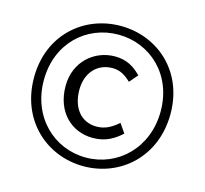

<svg xmlns="http://www.w3.org/2000/svg" viewBox="-106 -850 1045 981"><g transform="rotate(15 416.0 -359.0)"><path d="M416 12C610 12 777 -133 777 -361C777 -588 610 -730 416 -730C222 -730 55 -588 55 -361C55 -133 222 12 416 12ZM416 -34C247 -34 107 -166 107 -361C107 -556 247 -684 416 -684C584 -684 725 -556 725 -361C725 -166 584 -34 416 -34ZM424 -140C491 -140 535 -167 575 -203L542 -251C509 -223 476 -201 428 -201C347 -201 295 -263 295 -361C295 -449 349 -511 431 -511C471 -511 498 -494 529 -465L567 -509C532 -545 491 -572 428 -572C320 -572 222 -491 222 -361C222 -223 312 -140 424 -140Z"/></g></svg>

Font: Noto Sans CJK TC Regular
Style: Regular
Weight: 400
Designer: Ryoko NISHIZUKA (kana & ideographs); Paul D. Hunt (Latin, Greek & Cyrillic); Wenlong ZHANG (bopomofo); Sandoll Communica
Foundry: Adobe Systems Incorporated
Version: Version 1.001;PS 1.001;hotconv 1.0.78;makeotf.lib2.5.61930